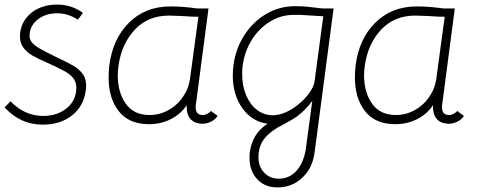

<svg xmlns="http://www.w3.org/2000/svg" viewBox="-31 -533 2109 838"><path d="M-11 -64 15 -91Q76 -27 158 -27Q219 -27 260.5 -61Q302 -95 302 -151Q302 -175 288.5 -192Q275 -209 251.5 -222Q228 -235 180 -257Q136 -276 111.5 -290Q87 -304 71.5 -324.5Q56 -345 56 -375Q56 -385 57 -391Q65 -446 109 -479.5Q153 -513 219 -513Q281 -513 331 -477L309 -447Q266 -475 219 -475Q167 -475 132.5 -447Q98 -419 98 -376Q98 -360 108.5 -347.5Q119 -335 142 -321.5Q165 -308 214 -284Q264 -261 290 -245.5Q316 -230 330.5 -209.5Q345 -189 345 -158Q345 -151 343 -137Q334 -69 283 -29Q232 11 156 11Q106 11 65.5 -7.5Q25 -26 -11 -64Z M919 -27Q907 -10 889 -1.5Q871 7 854 7Q818 7 800 -14Q782 -35 784 -74Q758 -35 714.5 -13Q671 9 619 9Q532 9 487.5 -47.5Q443 -104 443 -195Q443 -220 446 -247Q461 -364 532.5 -434.5Q604 -505 713 -505Q767 -505 830 -496H879L824 -77Q823 -73 823 -65Q823 -31 854 -31Q864 -31 874.5 -36.5Q885 -42 889 -49ZM835 -460Q819 -459 764 -463L707 -465Q614 -465 556.5 -402.5Q499 -340 486 -245Q483 -224 483 -204Q483 -130 518 -80.5Q553 -31 621 -31Q669 -31 709.5 -55.5Q750 -80 773 -119Q792 -148 798 -187Z M1058 156Q1058 141 1059 133Q1070 49 1137 7Q1069 -2 1027 -60.5Q985 -119 985 -204Q985 -227 988 -249Q998 -322 1036 -380.5Q1074 -439 1131.5 -472.5Q1189 -506 1256 -506Q1293 -506 1316 -503L1377 -496H1425L1342 133Q1333 201 1288 243Q1243 285 1180 285Q1125 285 1091.5 249Q1058 213 1058 156ZM1267 -74Q1298 -98 1318.5 -126.5Q1339 -155 1342 -178L1380 -462L1280 -468H1249Q1196 -468 1148 -439Q1100 -410 1068 -359Q1036 -308 1028 -245Q1026 -233 1026 -209Q1026 -159 1043 -118Q1060 -77 1090.5 -53.5Q1121 -30 1160 -30Q1185 -30 1213 -41.5Q1241 -53 1267 -74ZM1303 123 1332 -93Q1308 -58 1267 -26Q1251 -14 1203 12Q1174 27 1171 30Q1137 52 1119.5 76.5Q1102 101 1098 135Q1097 141 1097 153Q1097 194 1122 220.5Q1147 247 1186 247Q1230 247 1261 214.5Q1292 182 1303 123Z M1994 -27Q1982 -10 1964 -1.5Q1946 7 1929 7Q1893 7 1875 -14Q1857 -35 1859 -74Q1833 -35 1789.5 -13Q1746 9 1694 9Q1607 9 1562.5 -47.5Q1518 -104 1518 -195Q1518 -220 1521 -247Q1536 -364 1607.5 -434.5Q1679 -505 1788 -505Q1842 -505 1905 -496H1954L1899 -77Q1898 -73 1898 -65Q1898 -31 1929 -31Q1939 -31 1949.5 -36.5Q1960 -42 1964 -49ZM1910 -460Q1894 -459 1839 -463L1782 -465Q1689 -465 1631.5 -402.5Q1574 -340 1561 -245Q1558 -224 1558 -204Q1558 -130 1593 -80.5Q1628 -31 1696 -31Q1744 -31 1784.5 -55.5Q1825 -80 1848 -119Q1867 -148 1873 -187Z"/></svg>

Font: Bellota Light
Style: Italic
Weight: 300
Italic angle: -7.5°
Designer: Kemie Guaida
Foundry: Kemie Guaida
Version: Version 4.001